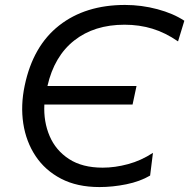

<svg xmlns="http://www.w3.org/2000/svg" viewBox="-20 -746 766 777"><path d="M382.5 11Q292 11 227.2 -22.8Q162.5 -56.5 124 -114.5Q85.5 -172.5 74.2 -246.2Q63 -320 80 -400Q113.5 -560 219.5 -643Q325.5 -726 486 -726Q552.5 -726 617 -708.8Q681.5 -691.5 726 -662L700.5 -578.5Q649 -614 596.2 -630Q543.5 -646 484 -646Q361.5 -646 280.5 -582.2Q199.5 -518.5 172 -398H532.5L516.5 -323H159.5Q156 -253.5 180.8 -195.5Q205.5 -137.5 259.2 -102.5Q313 -67.5 395.5 -67.5Q445.5 -67.5 498.2 -81.8Q551 -96 599 -127.5L587.5 -35.5Q546.5 -11.5 491.2 -0.2Q436 11 382.5 11Z"/></svg>

Font: Commissioner
Style: Italic
Weight: 400
Italic angle: -12°
Designer: Kostas Bartsokas
Foundry: Kostas Bartsokas
Version: Version 1.000; ttfautohint (v1.8.3)